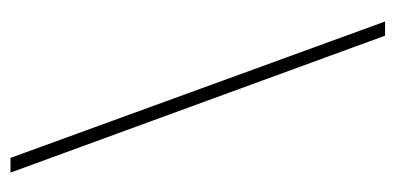

<svg xmlns="http://www.w3.org/2000/svg" viewBox="-214 -540 754 366"><g transform="rotate(90 163.0 -357.0)"><path d="M48 -714 309 0H281L21 -714Z"/></g></svg>

Font: Noto Sans Lao Looped Condensed Thin
Style: Regular
Weight: 100
Width: 3
Designer: Mark Frömberg, Ben Mitchell
Foundry: The Fontpad Ltd
Version: Version 1.002; ttfautohint (v1.8.4.7-5d5b)